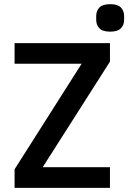

<svg xmlns="http://www.w3.org/2000/svg" viewBox="-20 -902 616 922"><path d="M185 -99H508V0H50V-89L372 -596H50V-695H508V-606ZM509 -750Q473 -750 457.5 -766Q442 -782 442 -807V-825Q442 -850 457.5 -866Q473 -882 509 -882Q545 -882 560.5 -866Q576 -850 576 -825V-807Q576 -782 560.5 -766Q545 -750 509 -750Z"/></svg>

Font: IBM-Poppins
Style: Poppins-Medium
Weight: 500
Designer: Mike Abbink, Paul van der Laan, Pieter van Rosmalen, Ben Mitchell, Mark Frömberg
Foundry: Bold Monday
Version: Version 1.1